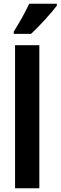

<svg xmlns="http://www.w3.org/2000/svg" viewBox="-20 -1000 322 1020"><path d="M282 -970V-980H135C114 -935 87 -886 53 -832V-820H145C191 -863 255 -933 282 -970ZM189 0V-760H60V0Z"/></svg>

Font: Noto Sans Tamil ExtraCondensed
Style: Bold
Weight: 700
Width: 2
Designer: Jelle Bosma - Monotype Design Team
Foundry: Monotype Imaging Inc.
Version: Version 2.004